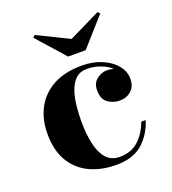

<svg xmlns="http://www.w3.org/2000/svg" viewBox="-127 -771 784 876"><g transform="rotate(-20 265.0 -332.5)"><path d="M293 -599.9 445.6 -674.6 455.6 -664.8 335.7 -529.8H250.5L130.6 -664.8L140.6 -674.6ZM426.3 -405.5Q412.4 -421.6 379.4 -434.7Q346.4 -447.8 311.5 -447.8Q276.9 -447.8 255.9 -427.4Q234.9 -407 224 -374.1Q213.1 -341.3 209.5 -303.2Q205.8 -265.1 205.8 -230Q205.8 -173.1 215.7 -125Q225.6 -76.9 249.8 -48Q273.9 -19 316.9 -19Q371.8 -19 407.5 -51.4Q443.1 -83.7 462.4 -136.7H483.9Q464.6 -74 418.5 -32Q372.3 10 289.1 10Q216.1 10 160.2 -16.7Q104.2 -43.5 72.6 -96.8Q41 -150.1 41 -230Q41 -300 69.7 -354.1Q98.4 -408.2 154.8 -439.1Q211.2 -470 294.2 -470Q347.7 -470 390.4 -451.9Q433.1 -433.8 457.9 -403.9Q482.7 -374 482.7 -338.4Q482.7 -301 460.1 -280.6Q437.5 -260.3 403.8 -260.3Q373.8 -260.3 347.8 -278Q321.8 -295.7 321.8 -338.9Q321.8 -375 345.9 -392.8Q370.1 -410.6 393.6 -410.6Q403.8 -410.6 412.1 -408.8Q420.4 -407 426.3 -405.5Z"/></g></svg>

Font: Bodoni* 11
Style: Bold
Weight: 700
Version: Version 2.000; ttfautohint (v1.8.1)